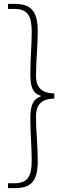

<svg xmlns="http://www.w3.org/2000/svg" viewBox="-20 -861 339 987"><path d="M21 106H54C134 106 174 78 174 -32C174 -116 165 -186 165 -263C165 -310 183 -354 259 -354V-381C183 -381 165 -425 165 -469C165 -549 174 -620 174 -701C174 -810 134 -841 54 -841H21V-815H55C124 -815 143 -777 143 -697C143 -624 136 -563 136 -482C136 -418 146 -382 189 -369V-365C146 -350 136 -312 136 -252C136 -171 143 -109 143 -37C143 43 124 81 55 81H21Z"/></svg>

Font: SSpoqa Han Sans Neo Thin
Style: Regular
Weight: 100
Designer: [Spoqa Han Sans Neo] Dong-huui Kim  Younghwa Kang  Yujin Lee  [Noto Sans] Ryoko NISHIZUKA  (kana & ideographs); Paul D. 
Foundry: Spoqa (http://www.spoqa-han-sans.com)
Version: Version 1.000